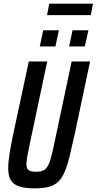

<svg xmlns="http://www.w3.org/2000/svg" viewBox="-20 -1025 530 1053"><path d="M169 8Q116 8 84 -3Q52 -14 38.5 -38Q25 -62 25 -103Q25 -138 33 -186.5Q41 -235 55 -301L138 -688H239L148 -258Q137 -207 131 -175.5Q125 -144 125 -125Q125 -108 130.5 -99Q136 -90 147.5 -86.5Q159 -83 178 -83Q202 -83 216.5 -89.5Q231 -96 241.5 -113.5Q252 -131 261 -165.5Q270 -200 282 -258L373 -688H474L392 -300Q375 -225 362.5 -171.5Q350 -118 335 -83Q320 -48 299 -28Q278 -8 246.5 0Q215 8 169 8ZM359 -770 378 -859H465L445 -770ZM198 -770 217 -859H303L284 -770ZM238 -942 250 -1005H490L478 -942Z"/></svg>

Font: Saira ExtraCondensed SemiBold
Style: Italic
Weight: 600
Width: 2
Italic angle: -12°
Designer: Hector Gatti with collaboration of the Omnibus-Type team
Foundry: Omnibus-Type
Version: Version 1.101